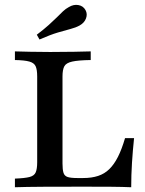

<svg xmlns="http://www.w3.org/2000/svg" viewBox="-20 -787 609 807"><path d="M42.7 0V-36.3Q84.7 -37.9 104.4 -43.1Q124.2 -48.4 130.2 -62.9Q136.3 -77.4 136.3 -105.6V-465.3Q136.3 -494.4 129.8 -508.5Q123.4 -522.6 103.6 -528.2Q83.9 -533.9 42.7 -534.7V-571Q70.2 -570.2 107.7 -569.4Q145.2 -568.5 191.1 -568.5Q249.2 -568.5 292.3 -569.4Q335.5 -570.2 361.3 -571V-534.7Q308.9 -533.9 283.5 -528.2Q258.1 -522.6 250.4 -508.5Q242.7 -494.4 242.7 -465.3V-100Q242.7 -74.2 246.8 -60.9Q250.8 -47.6 264.1 -43.1Q277.4 -38.7 304.8 -38.7H329.8Q365.3 -38.7 392.3 -47.6Q419.4 -56.5 439.5 -76.2Q459.7 -96 475.8 -127.8Q491.9 -159.7 505.6 -206.5H543.5Q537.9 -153.2 534.7 -102Q531.5 -50.8 531.5 0Q496.8 -1.6 448 -2Q399.2 -2.4 330.6 -2.4Q235.5 -2.4 162.5 -2Q89.5 -1.6 42.7 0ZM146 -621 134.7 -641.1Q164.5 -663.7 184.7 -681.9Q204.8 -700 219 -714.1Q233.1 -728.2 244.4 -739.1Q255.6 -750 269.4 -757.3Q289.5 -769.4 309.7 -765.7Q329.8 -762.1 339.5 -744.4Q348.4 -728.2 341.5 -709.7Q334.7 -691.1 314.5 -679.8Q298.4 -671 276.6 -665.3Q254.8 -659.7 223.4 -650.4Q191.9 -641.1 146 -621Z"/></svg>

Font: Playfair 9pt SemiBold
Style: Regular
Weight: 600
Designer: Claus Eggers Sørensen
Foundry: Claus Eggers Sørensen
Version: Version 2.001;gftools[0.9.30]